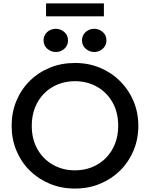

<svg xmlns="http://www.w3.org/2000/svg" viewBox="-20 -1081 872 1116"><path d="M415.8 15Q336.9 15 269.7 -12.8Q202.4 -40.5 152.6 -90Q102.8 -139.5 75.2 -206Q47.6 -272.5 47.6 -350Q47.6 -428 75.2 -494.5Q102.8 -561 152.6 -610.5Q202.4 -660 269.7 -687.5Q336.9 -715 415.8 -715Q494.4 -715 561.4 -687Q628.4 -659 678.4 -609Q728.4 -559 756.2 -492.8Q784.1 -426.5 784.1 -350Q784.1 -272.5 756.2 -206Q728.4 -139.5 678.4 -90Q628.4 -40.5 561.4 -12.8Q494.4 15 415.8 15ZM415.8 -90.9Q468.9 -90.9 514.6 -109.2Q560.3 -127.6 594.5 -161.7Q628.7 -195.8 647.9 -243.6Q667.1 -291.4 667.1 -350Q667.1 -428.4 633.7 -486.6Q600.4 -544.9 543.4 -577Q486.5 -609.1 415.8 -609.1Q362.8 -609.1 317 -590.8Q271.3 -572.4 237.1 -538.3Q202.9 -504.2 183.8 -456.6Q164.6 -408.9 164.6 -350Q164.6 -271.6 197.9 -213.4Q231.2 -155.1 288.2 -123Q345.1 -90.9 415.8 -90.9ZM304.4 -778.8Q276.2 -778.8 254.7 -797.8Q233.2 -816.8 233.2 -846.5Q233.2 -866.3 243.1 -881.4Q252.9 -896.6 269.3 -905.1Q285.6 -913.6 304.4 -913.6Q332.4 -913.6 353.8 -895Q375.3 -876.4 375.3 -846.5Q375.3 -826.5 365.5 -811.2Q355.7 -795.9 339.4 -787.3Q323.2 -778.8 304.4 -778.8ZM527.8 -778.8Q499.6 -778.8 478.1 -797.8Q456.6 -816.8 456.6 -846.5Q456.6 -866 466.4 -881.1Q476.2 -896.2 492.4 -904.9Q508.7 -913.6 527.8 -913.6Q555.8 -913.6 577.2 -895Q598.7 -876.4 598.7 -846.5Q598.7 -826.5 588.7 -811.2Q578.8 -795.9 562.5 -787.3Q546.2 -778.8 527.8 -778.8ZM247.7 -985.9V-1061.4H583.9V-985.9Z"/></svg>

Font: Geologica-Sharp
Style: Regular
Weight: 100
Designer: Sindre Bremnes, Frode Helland
Foundry: Monokrom Skriftforlag AS
Version: Version 1.010;gftools[0.9.28]